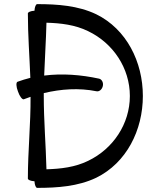

<svg xmlns="http://www.w3.org/2000/svg" viewBox="-20 -865 752 930"><path d="M95 -384C106 -388 117 -392 128 -396C129 -267 115 -133 115 0C115 6 128 12 147 13C148 32 154 45 160 45C258 45 358 38 446 -4C593 -76 672 -235 672 -400C672 -565 593 -724 446 -796C358 -838 258 -845 160 -845C154 -845 148 -832 147 -813C128 -812 115 -806 115 -800C115 -696 123 -592 127 -488C106 -483 85 -476 65 -469C57 -466 58 -445 67 -422C75 -398 88 -382 95 -384ZM192 -400C192 -405 192 -409 192 -414C276 -434 362 -440 447 -423C460 -420 474 -431 478 -448C482 -465 473 -481 460 -484C372 -503 282 -510 194 -499C197 -584 203 -669 205 -755C274 -753 344 -745 407 -714C528 -656 609 -535 609 -400C609 -265 528 -144 407 -86C344 -55 274 -47 205 -45C202 -164 192 -282 192 -400Z"/></svg>

Font: Nupuram
Style: Regular
Weight: 400
Designer: Santhosh Thottingal (santhosh.thottingal@gmail.com)
Foundry: SMC
Version: Version 1.000